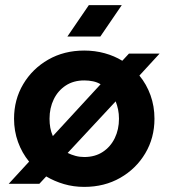

<svg xmlns="http://www.w3.org/2000/svg" viewBox="-20 -720 660 752"><path d="M244 -577 328 -700H457L373 -577ZM310 12Q268 12 230.5 1Q193 -10 161 -29L134 0H14L94 -87Q66 -121 50.5 -164Q35 -207 35 -255Q35 -330 71 -390.5Q107 -451 169 -486.5Q231 -522 310 -522Q352 -522 390 -511.5Q428 -501 459 -482L485 -510H605L526 -424Q554 -390 569.5 -347Q585 -304 585 -255Q585 -180 549 -119.5Q513 -59 451 -23.5Q389 12 310 12ZM310 -105Q352 -105 382.5 -125Q413 -145 429.5 -179Q446 -213 446 -255Q446 -274 442.5 -291Q439 -308 433 -323L245 -121Q259 -114 275.5 -109.5Q292 -105 310 -105ZM187 -187 374 -390Q361 -398 344.5 -401.5Q328 -405 310 -405Q268 -405 237.5 -385Q207 -365 190.5 -331Q174 -297 174 -255Q174 -236 177 -219.5Q180 -203 187 -187Z"/></svg>

Font: MuseoModerno Thin SemiBold
Style: Regular
Weight: 600
Version: Version 1.003